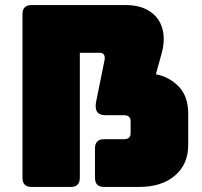

<svg xmlns="http://www.w3.org/2000/svg" viewBox="-20 -740 799 760"><path d="M296 -36Q296 0 260 0H105Q69 0 69 -36V-684Q69 -720 105 -720H476Q535 -720 572.5 -695.5Q610 -671 622.5 -627.5Q635 -584 620 -529L597 -446Q650 -436 687.5 -397.5Q725 -359 725 -289V-166Q725 -90 672.5 -45Q620 0 530 0H392Q356 0 356 -36V-153Q356 -189 392 -189H470Q497 -189 497 -212V-261Q497 -284 470 -284H398Q349 -284 361 -340L394 -503Q396 -514 392 -522.5Q388 -531 375 -531H296Z"/></svg>

Font: Bungee Tint
Style: Regular
Weight: 400
Designer: David Jonathan Ross
Foundry: David Jonathan Ross
Version: Version 2.001